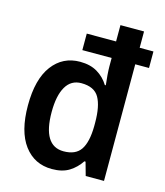

<svg xmlns="http://www.w3.org/2000/svg" viewBox="-114 -847 810 943"><g transform="rotate(15 291.0 -375.0)"><path d="M238 10Q149 10 96.5 -60Q44 -130 44 -262Q44 -395 96.5 -465Q149 -535 237 -535Q289 -535 325 -513.5Q361 -492 383 -456H388Q385 -479 383 -506.5Q381 -534 381 -551V-593H232V-677H381V-760H501V-677H571V-593H501V0H408L389 -68H383Q360 -33 325.5 -11.5Q291 10 238 10ZM271 -89Q332 -89 358 -127.5Q384 -166 385 -247V-265Q385 -349 360.5 -392Q336 -435 270 -435Q218 -435 191.5 -389.5Q165 -344 165 -261Q165 -89 271 -89Z"/></g></svg>

Font: Noto Sans Gujarati SemiCondensed SemiBold
Style: Regular
Weight: 600
Width: 4
Designer: Jelle Bosma - Monotype Design Team, Universal Thirst
Foundry: Monotype Imaging Inc.
Version: Version 2.106; ttfautohint (v1.8.4.7-5d5b)